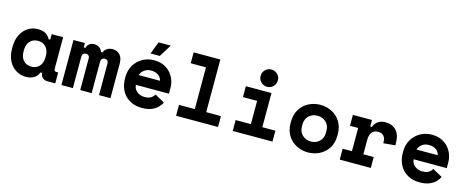

<svg xmlns="http://www.w3.org/2000/svg" viewBox="-38 -1383 4973 2043"><g transform="rotate(15 2448.0 -362.0)"><path d="M259 14Q200 14 150 -16Q100 -46 70 -103Q40 -160 40 -240V-256Q40 -335 69 -392Q98 -449 146.5 -479.5Q195 -510 253 -510Q306 -510 338.5 -492Q371 -474 390 -436H408V-496H534V-150Q534 -120 561 -120H580V0H494Q460 0 438.5 -20.5Q417 -41 417 -72H399Q380 -26 343.5 -6Q307 14 259 14ZM287 -106Q342 -106 375 -142.5Q408 -179 408 -242V-254Q408 -317 375 -353.5Q342 -390 287 -390Q232 -390 199 -353.5Q166 -317 166 -254V-242Q166 -179 199 -142.5Q232 -106 287 -106Z M648 0V-496H774V-448H792Q798 -475 820 -492.5Q842 -510 876 -510Q909 -510 932.5 -492.5Q956 -475 963 -448H981Q989 -475 1015 -492.5Q1041 -510 1078 -510Q1128 -510 1158 -476.5Q1188 -443 1188 -384V0H1062V-348Q1062 -369 1051.5 -379.5Q1041 -390 1024 -390Q1005 -390 993 -378Q981 -366 981 -342V0H855V-348Q855 -369 843.5 -379.5Q832 -390 816 -390Q798 -390 786 -378Q774 -366 774 -342V0Z M1535 14Q1461 14 1404 -17.5Q1347 -49 1315 -108Q1283 -167 1283 -250V-256Q1283 -332 1317 -389Q1351 -446 1407.5 -478Q1464 -510 1533 -510Q1597 -510 1643 -488Q1689 -466 1718.5 -431Q1748 -396 1762.5 -354.5Q1777 -313 1777 -274V-207H1413Q1415 -163 1450 -134.5Q1485 -106 1533 -106Q1580 -106 1605.5 -123Q1631 -140 1641 -162L1749 -102Q1738 -77 1712.5 -50Q1687 -23 1644 -4.5Q1601 14 1535 14ZM1415 -315H1649Q1643 -350 1611.5 -373Q1580 -396 1532 -396Q1485 -396 1454.5 -371.5Q1424 -347 1415 -315ZM1477 -570 1529 -706H1663L1579 -570Z M1911 0V-120H2085V-580H1917V-700H2211V-120H2373V0Z M2765 -548Q2726 -548 2698 -575.5Q2670 -603 2670 -643Q2670 -683 2698 -710.5Q2726 -738 2765 -738Q2804 -738 2832 -710.5Q2860 -683 2860 -643Q2860 -603 2832 -575.5Q2804 -548 2765 -548ZM2535 0V-120H2703V-376H2547V-496H2829V-120H2973V0Z M3366 14Q3298 14 3239 -16Q3180 -46 3144 -103Q3108 -160 3108 -242V-254Q3108 -335 3144 -392.5Q3180 -450 3239 -480Q3298 -510 3366 -510Q3434 -510 3493 -480Q3552 -450 3588 -392.5Q3624 -335 3624 -254V-242Q3624 -160 3588 -103Q3552 -46 3493 -16Q3434 14 3366 14ZM3366 -106Q3421 -106 3459.5 -141.5Q3498 -177 3498 -238V-258Q3498 -320 3459.5 -355Q3421 -390 3366 -390Q3311 -390 3272.5 -355Q3234 -320 3234 -258V-238Q3234 -177 3272.5 -141.5Q3311 -106 3366 -106Z M3714 0V-120H3816V-376H3726V-496H3936V-424H3954Q3968 -465 4002 -487.5Q4036 -510 4082 -510Q4156 -510 4201 -463.5Q4246 -417 4246 -322V-300L4116 -288V-302Q4116 -343 4095 -367.5Q4074 -392 4032 -392Q3990 -392 3966 -363Q3942 -334 3942 -280V-120H4056V0Z M4595 14Q4521 14 4464 -17.5Q4407 -49 4375 -108Q4343 -167 4343 -250V-256Q4343 -332 4377 -389Q4411 -446 4467.5 -478Q4524 -510 4593 -510Q4657 -510 4703 -488Q4749 -466 4778.5 -431Q4808 -396 4822.5 -354.5Q4837 -313 4837 -274V-207H4473Q4475 -163 4510 -134.5Q4545 -106 4593 -106Q4640 -106 4665.5 -123Q4691 -140 4701 -162L4809 -102Q4798 -77 4772.5 -50Q4747 -23 4704 -4.5Q4661 14 4595 14ZM4475 -315H4709Q4703 -350 4671.5 -373Q4640 -396 4592 -396Q4545 -396 4514.5 -371.5Q4484 -347 4475 -315Z"/></g></svg>

Font: Space Mono
Style: Bold
Weight: 700
Monospace: yes
Designer: Colophon Foundry + Benjamin Critton
Foundry: Colophon Foundry & Benjamin Critton
Version: Version 1.003; ttfautohint (v1.8.4.7-5d5b)